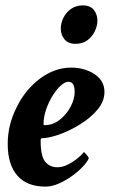

<svg xmlns="http://www.w3.org/2000/svg" viewBox="-20 -691 424 717"><path d="M150.4 5.9Q80.1 5.9 44.4 -35.6Q8.8 -77.1 8.8 -153.3Q8.8 -224.6 42 -290Q74.2 -356.4 129.4 -397.5Q184.6 -438.5 245.1 -438.5Q295.9 -438.5 333 -414.1Q370.1 -389.6 370.1 -347.7Q370.1 -312.5 343.8 -281.2Q317.4 -250 278.3 -226.1Q239.3 -202.1 200.2 -188.5Q161.1 -174.8 135.7 -174.8Q131.8 -174.8 131.8 -165Q131.8 -107.4 148.9 -86.9Q166 -66.4 194.3 -66.4Q213.9 -66.4 233.9 -76.7Q253.9 -86.9 270 -100.1Q286.1 -113.3 293 -123Q294.9 -123 303.2 -113.3Q311.5 -103.5 311.5 -99.6Q305.7 -85.9 288.6 -67.9Q271.5 -49.8 248 -33.2Q224.6 -16.6 199.2 -5.4Q173.8 5.9 150.4 5.9ZM146.5 -223.6Q177.7 -223.6 203.1 -243.7Q228.5 -263.7 243.7 -292.5Q258.8 -321.3 258.8 -347.7Q258.8 -385.7 235.4 -385.7Q222.7 -385.7 206.5 -371.1Q190.4 -356.4 175.8 -332.5Q161.1 -308.6 151.9 -281.2Q142.6 -253.9 142.6 -227.5Q142.6 -223.6 146.5 -223.6ZM261.7 -527.3Q234.4 -527.3 220.7 -544.4Q207 -561.5 207 -584Q207 -604.5 216.8 -624.5Q226.6 -644.5 245.1 -657.7Q263.7 -670.9 289.1 -670.9Q317.4 -670.9 330.6 -653.8Q343.8 -636.7 343.8 -614.3Q343.8 -594.7 334 -574.2Q324.2 -553.7 306.2 -540.5Q288.1 -527.3 261.7 -527.3Z"/></svg>

Font: Crimson Text
Style: Bold Italic
Weight: 700
Italic angle: -11°
Designer: Sebastian Kosch
Foundry: Sebastian Kosch
Version: Version 1.100; ttfautohint (v1.8.4)